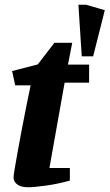

<svg xmlns="http://www.w3.org/2000/svg" viewBox="-20 -764 461 808"><path d="M324 -527 310 -744H343L421 -721L372 -527ZM98 24Q69 24 53 12.5Q37 1 37 -18Q37 -25 42 -55Q47 -85 55 -129Q63 -173 72.5 -223Q82 -273 91.5 -320.5Q101 -368 109 -405H44L31 -465L139 -493L209 -584H284L266 -492H355V-416H252L188 -57H274V-4Q224 10 174 17Q124 24 98 24Z"/></svg>

Font: Manuale ExtraBold
Style: Italic
Weight: 800
Italic angle: -11°
Designer: Eduardo Tunni / Pablo Cosgaya
Foundry: Eduardo Tunni / Pablo Cosgaya
Version: Version 1.002